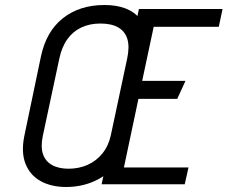

<svg xmlns="http://www.w3.org/2000/svg" viewBox="-20 -736 909 767"><path d="M386 0H718L733 -67H475L533 -341H688L721 -413H548L594 -629H854L869 -700H535ZM143 -508 77 -192Q64 -127 82 -81.5Q100 -36 142.5 -12.5Q185 11 244 11Q306 11 358.5 -13Q411 -37 447 -81Q483 -125 496 -186L563 -504Q584 -602 540.5 -659Q497 -716 397 -716Q298 -716 231 -663Q164 -610 143 -508ZM151 -193 217 -502Q227 -549 249.5 -580Q272 -611 305.5 -626.5Q339 -642 381 -642Q426 -642 453 -626Q480 -610 489 -579.5Q498 -549 488 -502L423 -197Q414 -154 389.5 -123.5Q365 -93 330 -77.5Q295 -62 254 -62Q214 -62 187.5 -77Q161 -92 151.5 -121Q142 -150 151 -193Z"/></svg>

Font: Advent Pro Medium
Style: Italic
Weight: 500
Italic angle: -12°
Version: Version 3.000